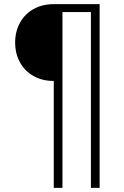

<svg xmlns="http://www.w3.org/2000/svg" viewBox="-20 -725 596 925"><path d="M239 180V-335Q183 -335 141 -359Q99 -383 76 -425Q53 -467 53 -520Q53 -573 76 -615Q99 -657 141 -681Q183 -705 240 -705H460V180H418V-667H281V180Z"/></svg>

Font: Nunito Sans ExtraLight
Style: Regular
Weight: 200
Designer: Vernon Adams
Foundry: Vernon Adams
Version: Version 3.006; ttfautohint (v1.8.3)